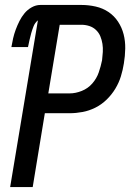

<svg xmlns="http://www.w3.org/2000/svg" viewBox="-20 -755 540 775"><path d="M21 0 133 -673Q121 -663 115.5 -649Q110 -635 106 -621Q102 -607 99 -593Q96 -579 93 -565H26Q29 -583 33 -600.5Q37 -618 43.5 -635.5Q50 -653 58.5 -670Q67 -687 79 -701.5Q91 -716 108 -725.5Q125 -735 143 -735H309Q338 -735 366.5 -728.5Q395 -722 418 -706.5Q441 -691 456.5 -667.5Q472 -644 479 -616.5Q486 -589 485.5 -559Q485 -529 480 -499Q476 -473 468 -447Q460 -421 445.5 -397Q431 -373 410.5 -353Q390 -333 365 -320.5Q340 -308 313.5 -303Q287 -298 261 -298H161L112 0ZM175 -378H261Q285 -378 310 -388Q335 -398 352.5 -418Q370 -438 378.5 -462.5Q387 -487 392 -512Q394 -528 395 -545Q396 -562 393.5 -578Q391 -594 385 -608.5Q379 -623 367.5 -634Q356 -645 340.5 -650Q325 -655 309 -655H221Z"/></svg>

Font: Iosevka Curly Medium Oblique
Style: Regular
Weight: 500
Italic angle: -9°
Monospace: yes
Designer: Belleve Invis
Foundry: Belleve Invis
Version: Version 11.1.0; ttfautohint (v1.8.3)